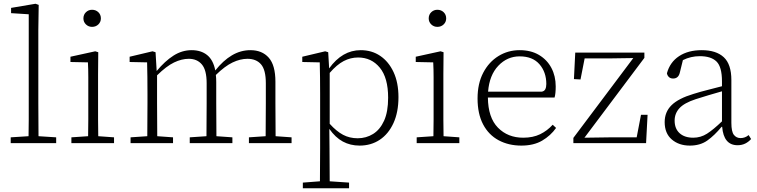

<svg xmlns="http://www.w3.org/2000/svg" viewBox="-20 -762 4032 1022"><path d="M37 0V-31L132 -37Q133 -78 133 -125.5Q133 -173 133 -213V-686L39 -692V-720L169 -742L186 -736L184 -603V-213Q184 -173 184.5 -125.5Q185 -78 185 -37L279 -31V0Z M360 0V-31L449 -37Q450 -78 450 -126Q450 -174 450 -213V-263Q450 -310 450 -351Q450 -392 448 -430L355 -432V-460L487 -489L503 -484L502 -367V-213Q502 -174 502 -125.5Q502 -77 503 -37L587 -31V0ZM470 -619Q451 -619 437.5 -632Q424 -645 424 -664Q424 -684 437.5 -697Q451 -710 470 -710Q490 -710 503.5 -697Q517 -684 517 -664Q517 -645 503.5 -632Q490 -619 470 -619Z M675 0V-31L764 -37Q764 -78 764.5 -126Q765 -174 765 -213V-264Q765 -311 764.5 -351.5Q764 -392 763 -430L670 -432V-460L792 -489L808 -484L814 -384Q858 -437 903.5 -466Q949 -495 1000 -495Q1050 -495 1082.5 -469Q1115 -443 1126 -387Q1168 -440 1214.5 -467.5Q1261 -495 1313 -495Q1375 -495 1410.5 -455Q1446 -415 1446 -327V-213Q1446 -173 1446.5 -125Q1447 -77 1447 -37L1532 -31V0H1305V-31L1394 -37Q1394 -77 1394.5 -125Q1395 -173 1395 -213V-319Q1395 -390 1369.5 -419.5Q1344 -449 1297 -449Q1259 -449 1218 -429.5Q1177 -410 1129 -363Q1130 -354 1130.5 -345Q1131 -336 1131 -325V-213Q1131 -173 1131.5 -125Q1132 -77 1132 -37L1217 -31V0H990V-31L1079 -37Q1079 -77 1079.5 -125Q1080 -173 1080 -213V-319Q1080 -389 1054.5 -419Q1029 -449 985 -449Q947 -449 906.5 -429.5Q866 -410 816 -361V-213Q816 -174 816.5 -126Q817 -78 817 -37L901 -31V0Z M1886 -456Q1846 -456 1809.5 -437Q1773 -418 1735 -374V-103Q1771 -63 1806 -44.5Q1841 -26 1884 -26Q1929 -26 1966 -49Q2003 -72 2024.5 -119.5Q2046 -167 2046 -242Q2046 -348 2001.5 -402Q1957 -456 1886 -456ZM1894 13Q1845 13 1805 -8.5Q1765 -30 1733 -76L1734 28Q1734 68 1734.5 115Q1735 162 1735 203L1838 210V240H1592V210L1683 203Q1683 162 1683.5 114.5Q1684 67 1684 26V-262Q1684 -309 1683.5 -350.5Q1683 -392 1682 -430L1589 -432V-460L1711 -489L1727 -484L1732 -398Q1802 -495 1900 -495Q1959 -495 2004 -464.5Q2049 -434 2075 -378Q2101 -322 2101 -245Q2101 -165 2074.5 -107Q2048 -49 2001.5 -18Q1955 13 1894 13Z M2198 0V-31L2287 -37Q2288 -78 2288 -126Q2288 -174 2288 -213V-263Q2288 -310 2288 -351Q2288 -392 2286 -430L2193 -432V-460L2325 -489L2341 -484L2340 -367V-213Q2340 -174 2340 -125.5Q2340 -77 2341 -37L2425 -31V0ZM2308 -619Q2289 -619 2275.5 -632Q2262 -645 2262 -664Q2262 -684 2275.5 -697Q2289 -710 2308 -710Q2328 -710 2341.5 -697Q2355 -684 2355 -664Q2355 -645 2341.5 -632Q2328 -619 2308 -619Z M2746 -462Q2680 -462 2632.5 -412Q2585 -362 2578 -274H2863Q2877 -276 2882.5 -287Q2888 -298 2888 -315Q2888 -378 2851.5 -420Q2815 -462 2746 -462ZM2755 13Q2687 13 2634 -15.5Q2581 -44 2551.5 -100Q2522 -156 2522 -238Q2522 -317 2552 -374.5Q2582 -432 2633 -463.5Q2684 -495 2746 -495Q2806 -495 2849 -469.5Q2892 -444 2915 -400.5Q2938 -357 2938 -302Q2938 -264 2932 -243H2577Q2578 -136 2630.5 -82.5Q2683 -29 2765 -29Q2817 -29 2855 -47.5Q2893 -66 2922 -98L2940 -81Q2911 -40 2866 -13.5Q2821 13 2755 13Z M3032 0V-28L3351 -453L3219 -451H3092L3070 -339L3035 -341L3042 -482H3410V-454L3091 -29L3232 -31H3369L3392 -151H3427L3419 0Z M3906 11Q3832 11 3824 -87H3821Q3783 -41 3745 -14Q3707 13 3652 13Q3594 13 3556 -19.5Q3518 -52 3518 -112Q3518 -166 3554.5 -202Q3591 -238 3671 -262Q3709 -274 3747.5 -283.5Q3786 -293 3823 -303V-329Q3823 -406 3794 -434.5Q3765 -463 3705 -463Q3657 -463 3615 -442L3599 -377Q3592 -344 3563 -344Q3549 -344 3540.5 -352Q3532 -360 3530 -372Q3546 -431 3594.5 -463Q3643 -495 3715 -495Q3792 -495 3832.5 -457.5Q3873 -420 3873 -336V-108Q3873 -61 3886.5 -44Q3900 -27 3922 -27Q3946 -27 3965 -43L3978 -22Q3965 -7 3947 2Q3929 11 3906 11ZM3571 -120Q3571 -77 3597.5 -53Q3624 -29 3670 -29Q3710 -29 3743.5 -50.5Q3777 -72 3823 -116V-276Q3788 -266 3752.5 -255.5Q3717 -245 3683 -234Q3622 -214 3596.5 -186Q3571 -158 3571 -120Z"/></svg>

Font: Source Serif 4 SmText Light
Style: Regular
Weight: 300
Designer: Frank Grießhammer
Foundry: Adobe
Version: Version 4.005;hotconv 1.1.0;makeotfexe 2.6.0